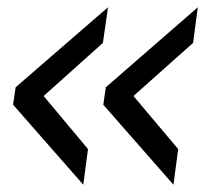

<svg xmlns="http://www.w3.org/2000/svg" viewBox="-20 -508 583 528"><path d="M209 0 222 -98 100 -244 263 -390 277 -488 23 -268 16 -220ZM457 0 470 -98 347 -244 511 -390 524 -488 271 -268 264 -220Z"/></svg>

Font: Mohave
Style: Italic
Weight: 400
Italic angle: -8°
Designer: Gumpita Rahayu
Foundry: Tokotype
Version: Version 2.002;PS 002.002;hotconv 1.0.88;makeotf.lib2.5.64775